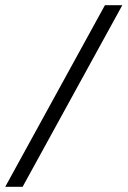

<svg xmlns="http://www.w3.org/2000/svg" viewBox="-44 -661 491 739"><path d="M426.8 -641.1 43 58.1H-23.9L359.9 -641.1Z"/></svg>

Font: Linear Smooth
Style: Bold Italic
Weight: 700
Designer: Philipp H. Poll, Flanker
Foundry: Philipp H. Poll, reworked by Flanker
Version: Version 1.061 | FøM Fix